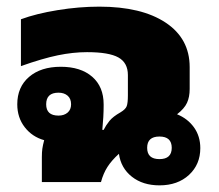

<svg xmlns="http://www.w3.org/2000/svg" viewBox="-20 -548 660 578"><path d="M106 0V-75Q106 -90 107.5 -100.5Q109 -111 113 -126Q77 -136 54.5 -165Q32 -194 32 -234Q32 -286 67.5 -316.5Q103 -347 163 -347Q223 -347 257.5 -317Q292 -287 292 -234V-229Q292 -214 291 -195.5Q290 -177 288 -157H292Q299 -171 309.5 -184Q320 -197 343 -210Q358 -219 361.5 -228.5Q365 -238 365 -261V-322Q365 -359 336.5 -375Q308 -391 242 -391Q200 -391 154 -381.5Q108 -372 43 -349V-490Q89 -507 153.5 -517.5Q218 -528 279 -528Q406 -528 478.5 -480Q551 -432 551 -346V-280Q551 -256 543 -238.5Q535 -221 513 -204Q545 -191 564 -164.5Q583 -138 583 -102Q583 -53 549 -21.5Q515 10 460 10Q410 10 377 -16Q344 -42 338 -85Q316 -65 303.5 -45.5Q291 -26 284 0ZM156 -200Q173 -200 183.5 -209Q194 -218 194 -234Q194 -251 183.5 -260Q173 -269 156 -269Q119 -269 119 -234Q119 -200 156 -200ZM460 -69Q497 -69 497 -103Q497 -137 460 -137Q423 -137 423 -103Q423 -69 460 -69Z"/></svg>

Font: Noto Sans Thai Looped UI Black
Style: Regular
Weight: 900
Designer: Cadson Demak Team
Foundry: Cadson Demak Co., Ltd.
Version: Version 1.000